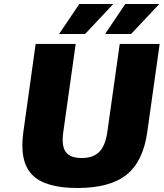

<svg xmlns="http://www.w3.org/2000/svg" viewBox="-20 -920 818 960"><path d="M96.7 -259.8 158.2 -700.2H358.4L296.4 -259.8Q286.6 -191.4 308.6 -160.6Q330.6 -129.9 388.2 -129.9Q445.8 -129.9 476.3 -160.6Q506.8 -191.4 516.6 -259.8L578.6 -700.2H778.3L716.3 -259.8Q695.8 -112.8 612.8 -46.4Q529.8 20 367.2 20Q204.6 20 140.4 -46.4Q76.2 -112.8 96.7 -259.8ZM275.4 -750 376.5 -899.9H546.4L405.3 -750ZM505.4 -750 606.4 -899.9H776.4L635.3 -750Z"/></svg>

Font: Fivo Sans Heavy
Style: Regular
Weight: 900
Designer: Alexander Slobzheninov
Foundry: Alexander Slobzheninov
Version: 1.0